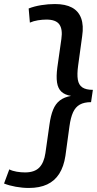

<svg xmlns="http://www.w3.org/2000/svg" viewBox="-66 -825 482 951"><path d="M206 -805Q258 -805 290.5 -787.5Q323 -770 336 -734.5Q349 -699 341 -646L321 -500Q315 -457 319.5 -430.5Q324 -404 342 -392Q360 -380 394 -380L385 -319Q351 -319 329.5 -307Q308 -295 296 -269Q284 -243 278 -199L258 -53Q250 0 227.5 35.5Q205 71 167.5 88.5Q130 106 77 106Q45 106 12 100Q-21 94 -46 84L-20 14Q-4 22 17 25.5Q38 29 58 29Q105 29 128.5 5Q152 -19 159 -67L179 -208Q185 -252 197 -281.5Q209 -311 230.5 -327.5Q252 -344 286 -350Q255 -355 238 -371Q221 -387 216.5 -416.5Q212 -446 218 -491L238 -632Q245 -680 228 -704Q211 -728 164 -728Q144 -728 122 -724.5Q100 -721 82 -713L76 -783Q104 -794 138.5 -799.5Q173 -805 206 -805Z"/></svg>

Font: Pathway Extreme 28pt Medium
Style: Italic
Weight: 500
Italic angle: -8°
Designer: Eduardo Rodriguez Tunni
Foundry: Eduardo Rodriguez Tunni
Version: Version 1.001;gftools[0.9.26]